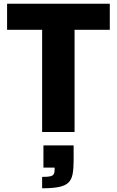

<svg xmlns="http://www.w3.org/2000/svg" viewBox="-20 -708 627 1030"><path d="M206 0V-548H18V-688H569V-548H380V0ZM206 302V241Q235 241 249 238Q263 235 268 226.5Q273 218 273 203V191H213V72H375V152Q375 197 369.5 226Q364 255 347 271.5Q330 288 296.5 295Q263 302 206 302Z"/></svg>

Font: Saira Thin
Style: Bold
Weight: 700
Version: Version 1.101